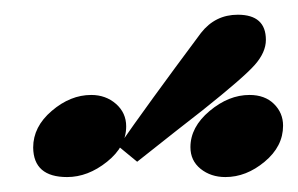

<svg xmlns="http://www.w3.org/2000/svg" viewBox="-20 -779 399 257"><path d="M281.7 -542Q262.2 -542 248.5 -553Q234.9 -564 234.9 -582Q234.9 -608.9 260.5 -630.4Q286.1 -651.9 314 -651.9Q334.5 -651.9 346.7 -639.9Q358.9 -627.9 358.9 -610.8Q358.9 -583 334.2 -562.5Q309.6 -542 281.7 -542ZM249 -734.9Q268.1 -759.3 298.3 -759.3Q335.9 -759.3 335.9 -725.6Q335.9 -709 321 -692.1Q306.2 -675.3 251 -631.3Q222.7 -609.4 163.6 -562.5L138.7 -583Q175.8 -636.7 249 -734.9ZM69.8 -542Q24.9 -542 24.4 -581.5Q24.4 -609.4 49.3 -630.6Q74.2 -651.9 102.1 -651.9Q121.6 -651.9 135.3 -639.9Q148.9 -627.9 148.9 -609.9Q148.9 -583 123.3 -562.5Q97.7 -542 69.8 -542Z"/></svg>

Font: Accordance
Style: Bold-Italic
Weight: 700
Italic angle: -11°
Version: Version 1.2 (build January 31, 2020) Miklal Software Solutio